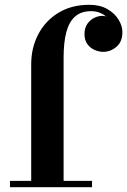

<svg xmlns="http://www.w3.org/2000/svg" viewBox="-20 -780 530 800"><path d="M352 -760Q396.5 -760 427.2 -742.2Q458 -724.5 474 -698.2Q490 -672 490 -646Q490 -606 465.2 -585Q440.5 -564 410 -564Q392.5 -564 374.5 -571.8Q356.5 -579.5 344.2 -596Q332 -612.5 332 -638.5Q332 -663.5 344.2 -681Q356.5 -698.5 375.5 -707Q394.5 -715.5 414 -713.5Q420.5 -712.5 426.5 -707.5Q432.5 -702.5 434 -694.5Q428.5 -706 417.5 -714.8Q406.5 -723.5 391.8 -728.5Q377 -733.5 359.5 -733.5Q318.5 -733.5 293.2 -711.5Q268 -689.5 256.5 -646.5Q245 -603.5 245 -540V-26.5H363.5V0H21.5V-26.5H110V-511.5Q110 -582 140 -638.2Q170 -694.5 224.2 -727.2Q278.5 -760 352 -760Z"/></svg>

Font: Bodoni Moda SC 9pt
Style: Bold
Weight: 700
Designer: Owen Earl
Foundry: indestructible type
Version: Version 2.005